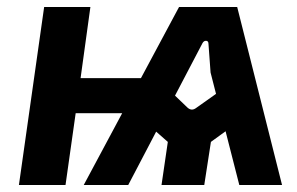

<svg xmlns="http://www.w3.org/2000/svg" viewBox="-20 -528 848 548"><path d="M34 0 106 -508H238L210 -305H395L380 -205H196L167 0ZM219 0 491 -508H657L785 0H663L581 -321L575 -403Q575 -411 568.5 -411.5Q562 -412 558 -405L346 0ZM441 0 459 -123 393 -181 440 -293 515 -221Q527 -210 540 -220L643 -293L662 -181L582 -123L563 0Z"/></svg>

Font: Finlandica SemiBold
Style: Italic
Weight: 600
Italic angle: -8°
Designer: Niklas Ekholm, Juho Hiilivirta, Jaakko Suomalainen
Foundry: Helsinki Type Studio
Version: Version 1.063